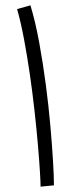

<svg xmlns="http://www.w3.org/2000/svg" viewBox="-20 -697 286 719"><path d="M182 -3 132 2Q132 -13 129.5 -54.5Q127 -96 122 -154Q117 -212 109.5 -280Q102 -348 92 -417Q82 -486 70 -550Q58 -614 44 -663L94 -677Q113 -614 127 -537Q141 -460 151.5 -380.5Q162 -301 168.5 -227Q175 -153 178.5 -94.5Q182 -36 182 -3Z"/></svg>

Font: Noto Sans Arabic UI SmCn Lt
Style: Regular
Weight: 300
Width: 4
Designer: Monotype Design Team, Nadine Chahine and Nizar Qandah
Foundry: Monotype Imaging Inc.
Version: Version 2.010; ttfautohint (v1.8.4.7-5d5b)